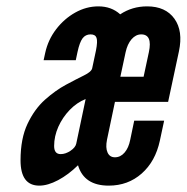

<svg xmlns="http://www.w3.org/2000/svg" viewBox="-20 -575 586 603"><path d="M103.5 8Q130 8 162.5 -9.2Q195 -26.5 225 -56Q244 8 321.5 8Q382 8 425 -30Q468 -68 482 -133L495.5 -196H401.5L389 -136Q384 -110.5 371.2 -95.8Q358.5 -81 341 -81Q324.5 -81 317.8 -96Q311 -111 316 -136L341 -255H508L542 -414Q555.5 -477.5 527.8 -516.2Q500 -555 442 -555Q395 -555 357.5 -530Q330 -555 289 -555Q251 -555 216.2 -535.5Q181.5 -516 156.2 -483Q131 -450 122 -409L117 -386H218L223.5 -412Q230 -442 239.2 -454.5Q248.5 -467 264.5 -467Q279.5 -467 283.2 -456Q287 -445 281.5 -417L269.5 -360.5Q267 -349.5 243.5 -338Q220 -326.5 187 -308.8Q154 -291 121.2 -261.8Q88.5 -232.5 66.5 -186.2Q44.5 -140 44.5 -71.5Q44.5 8 103.5 8ZM358 -334 374.5 -411Q380 -436.5 393.2 -451.8Q406.5 -467 423.5 -467Q459.5 -467 447.5 -411L431 -334ZM170.5 -91Q150 -91 150 -116.5Q150 -147 163.2 -176.8Q176.5 -206.5 199 -229.8Q221.5 -253 249 -264L219.5 -124Q217 -112 201.5 -101.5Q186 -91 170.5 -91Z"/></svg>

Font: League Gothic
Style: Italic
Weight: 400
Designer: The League of Moveable Type
Version: Version 1.600; ttfautohint (v1.8.3)